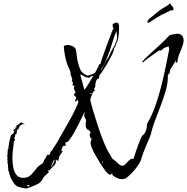

<svg xmlns="http://www.w3.org/2000/svg" viewBox="-20 -973 1070 1098"><path d="M125 105Q119 103 116 103Q114 102 111.5 102Q109 102 107 101Q85 97 74.5 90Q64 83 57.5 71.5Q51 60 40 43L39 38L40 37Q36 30 34.5 24Q33 18 32 12Q25 0 27 -14L25 -18H26V-31Q22 -39 23 -46V-60L22 -59V-68Q22 -71 24 -69L27 -71L21 -75H19Q23 -79 23.5 -94.5Q24 -110 24 -117L29 -124Q28 -126 28 -131Q28 -137 29 -138L31 -139L30 -141V-142Q30 -147 32.5 -158.5Q35 -170 38 -182Q41 -194 42 -198Q50 -207 53 -208Q56 -209 57.5 -211Q59 -213 62 -224L57 -225L56 -227V-230L67 -236Q68 -238 68 -243Q67 -245 70 -247L71 -246Q70 -244 69.5 -243Q69 -242 69 -242Q69 -242 69 -241.5Q69 -241 68 -240L69 -239L70 -240V-242L71 -243H72Q73 -242 73.5 -243Q74 -244 73 -245Q74 -246 74 -247V-250Q73 -251 73 -252L74 -253Q74 -256 80 -258Q86 -260 88 -260L87 -261L82 -260Q82 -262 86 -263Q90 -264 92 -264V-269Q97 -272 101 -272Q108 -272 113 -267.5Q118 -263 122 -258L120 -257Q119 -263 112 -263Q103 -263 94 -252Q85 -241 86 -232Q83 -232 81 -237L78 -226L79 -234Q75 -220 75.5 -213.5Q76 -207 66 -202Q68 -197 65 -192Q62 -185 62 -181Q62 -177 64 -177Q66 -175 66 -172L59 -164Q58 -151 57 -139Q56 -127 54 -116Q51 -94 51 -67Q51 -43 55.5 -17.5Q60 8 73 26Q86 44 112 44Q133 44 146 35.5Q159 27 169 14Q179 1 191 -13Q203 -27 222 -37Q222 -38 225 -41Q228 -44 228 -45Q228 -51 237.5 -64.5Q247 -78 247 -84L249 -85V-87H250Q251 -87 251 -88H252Q254 -88 256.5 -87.5Q259 -87 262 -86L271 -108L279 -113Q280 -114 280 -117Q280 -118 281 -119Q283 -125 287 -129Q289 -131 291 -134Q293 -137 294 -139L309 -163Q313 -169 316 -175Q319 -181 323 -188Q350 -235 379.5 -287.5Q409 -340 429 -390L420 -406Q419 -404 419 -399Q417 -393 414 -392Q409 -392 409 -397Q409 -399 412 -405Q414 -408 414.5 -410Q415 -412 416 -413Q416 -414 417 -414Q417 -416 410 -422Q403 -428 403 -433V-435Q406 -438 408 -439Q411 -441 411 -443V-447Q406 -456 404.5 -460.5Q403 -465 403 -475Q406 -475 406 -479V-481Q405 -481 405 -482L397 -484L394 -489Q397 -492 397 -496Q397 -498 396.5 -500.5Q396 -503 395 -506L391 -507L390 -510Q393 -513 393 -517Q393 -523 390 -530.5Q387 -538 385 -543L387 -545H384L382 -548Q384 -550 384 -553Q384 -556 382.5 -562.5Q381 -569 379 -572Q378 -575 377 -578Q376 -581 374 -584Q370 -590 368 -596Q358 -622 352 -652.5Q346 -683 345 -710Q356 -716 367 -716Q378 -716 393.5 -709.5Q409 -703 413 -691Q415 -685 417 -670L420 -646Q424 -615 436 -583Q448 -551 481 -541Q490 -542 495 -544Q503 -546 510.5 -549.5Q518 -553 524 -558Q528 -565 531.5 -571.5Q535 -578 538 -585Q541 -587 543 -594L546 -603L556 -609V-611Q556 -616 563 -636.5Q570 -657 580 -684.5Q590 -712 600 -739Q610 -766 617.5 -785Q625 -804 626 -806L627 -805L631 -809L630 -811H629Q626 -811 625 -821.5Q624 -832 624 -834Q629 -838 634.5 -841Q640 -844 646 -844Q656 -844 658.5 -835Q661 -826 661 -819Q661 -799 659 -777Q657 -755 651 -736Q650 -735 649 -732.5Q648 -730 646 -726Q641 -717 642 -716L643 -715Q643 -714 641 -710Q640 -709 639 -707.5Q638 -706 637 -705Q634 -701 632 -692Q631 -688 630 -684.5Q629 -681 628 -677Q625 -668 615 -649Q605 -630 592.5 -608.5Q580 -587 568 -568.5Q556 -550 549 -543Q549 -540 547 -531.5Q545 -523 540 -522L538 -523Q530 -515 527.5 -503.5Q525 -492 525 -481Q525 -474 519 -468Q520 -465 520 -461Q520 -456 521 -453L513 -448Q510 -441 507 -434Q504 -427 501 -419Q500 -417 500 -415.5Q500 -414 499 -412L496 -404Q496 -403 497 -403L496 -402Q502 -375 515 -331.5Q528 -288 544 -240Q560 -192 577 -151.5Q594 -111 608 -91Q610 -87 612.5 -83.5Q615 -80 617 -75Q622 -64 628 -61Q640 -54 654 -39.5Q668 -25 680 -25Q691 -25 704 -41Q717 -57 728 -63Q734 -65 735 -65Q736 -64 741 -64Q742 -64 743 -65Q746 -70 748 -78Q749 -82 750 -85Q751 -88 752 -91Q752 -93 757.5 -108Q763 -123 770 -142.5Q777 -162 783.5 -177.5Q790 -193 793 -196Q804 -205 808 -212Q812 -219 816 -231Q820 -240 820 -252Q819 -262 824 -271Q848 -311 867 -364Q886 -417 901 -475.5Q916 -534 927.5 -590.5Q939 -647 948 -693L944 -708Q935 -704 924 -701Q912 -696 906 -687L899 -684L890 -685L844 -652Q832 -644 820 -635Q808 -626 797 -616L792 -618Q803 -632 815 -643.5Q827 -655 839 -666L896 -718Q925 -744 950 -772Q956 -774 971.5 -777Q987 -780 994 -780Q1011 -780 1020.5 -769.5Q1030 -759 1030 -742Q1030 -726 1021.5 -704.5Q1013 -683 1004.5 -661.5Q996 -640 995 -621L989 -614H984L986 -623L984 -627Q977 -609 963 -590.5Q949 -572 951 -557L941 -545Q940 -541 939.5 -537.5Q939 -534 939 -531L940 -535V-534Q940 -498 928 -455.5Q916 -413 899 -368.5Q882 -324 866 -282Q850 -240 842 -204Q840 -197 837 -189.5Q834 -182 831 -175Q825 -162 816 -140.5Q807 -119 799.5 -99.5Q792 -80 790 -72Q787 -54 770 -28.5Q753 -3 732 18.5Q711 40 693 50Q691 50 688 50Q685 50 683 51H672Q661 51 645.5 43Q630 35 622 27L623 17Q622 18 620.5 19Q619 20 617 22Q613 26 610 26Q601 26 585.5 7Q570 -12 554.5 -37Q539 -62 527.5 -82.5Q516 -103 514 -107Q509 -118 503.5 -132Q498 -146 498 -158Q498 -162 500 -168L504 -178L501 -183L498 -182L492 -202L498 -216L488 -230H486Q480 -230 475 -238.5Q470 -247 470 -252Q470 -261 470.5 -270.5Q471 -280 472 -288L465 -300Q461 -307 462 -313Q460 -317 462 -321.5Q464 -326 466 -328H461Q460 -326 451.5 -308Q443 -290 430.5 -265Q418 -240 404.5 -216Q391 -192 378.5 -175.5Q366 -159 358 -159Q356 -159 354 -161Q355 -153 355 -148Q355 -143 355 -141Q355 -138 339 -139L341 -136Q337 -135 335 -126Q333 -117 329 -113L339 -109L318 -77Q319 -73 317 -67Q314 -63 314 -54H311Q306 -54 301 -60L298 -58Q300 -52 300 -51Q300 -38 291 -28Q282 -18 271.5 -8.5Q261 1 258 13L237 33Q228 40 222 54Q218 60 214 65Q210 70 205 74Q199 78 182.5 85.5Q166 93 149.5 99Q133 105 125 105ZM559 -571Q562 -576 565 -582Q568 -588 571 -594Q576 -605 582 -616Q584 -621 587 -625.5Q590 -630 593 -634Q596 -638 598.5 -642.5Q601 -647 603 -651Q604 -655 611.5 -670Q619 -685 627 -699.5Q635 -714 637 -715Q637 -723 643 -733Q649 -742 649 -757Q649 -762 649 -767Q649 -772 648 -777Q647 -782 647 -786.5Q647 -791 646 -796Q636 -774 625.5 -739.5Q615 -705 608 -684Q598 -656 586.5 -628.5Q575 -601 558 -574ZM462 -460Q468 -464 478.5 -481Q489 -498 500 -516.5Q511 -535 516 -543Q512 -539 504 -537Q496 -534 494 -532Q495 -532 495 -530Q495 -529 491 -529H485Q475 -529 464 -535Q459 -538 454.5 -541Q450 -544 445 -546L443 -545L441 -547L439 -545L451 -503Q454 -493 456.5 -482Q459 -471 462 -460ZM501 -434Q502 -434 503 -436.5Q504 -439 504 -440Q504 -442 502 -442Q500 -442 496 -436H497Q499 -436 500 -435Q500 -434 501 -434ZM88 -256H94Q94 -258 92 -258Q90 -258 88 -256ZM68 -223 70 -225 69 -228 70 -229 69 -232Q68 -231 68 -226L67 -225ZM319 -100Q321 -107 322 -108Q321 -107 320 -106Q319 -105 318 -103ZM276 -17Q277 -26 284 -36Q286 -41 288.5 -45.5Q291 -50 291 -54V-55Q291 -57 290 -58Q289 -59 290 -60V-61Q289 -61 286 -53.5Q283 -46 280 -38.5Q277 -31 276 -30Q274 -30 274 -28L276 -23L273 -22ZM565 -42 568 -46 566 -51 562 -43ZM256 8 261 5 257 -2Q256 -2 256 2L253 4ZM143 94Q149 92 149 88Q147 86 143 85.5Q139 85 137 85Q135 85 135 86Q135 89 138 91Q142 93 143 94ZM826 -843Q826 -842 824.5 -844.5Q823 -847 822 -847L826 -857Q831 -864 838 -869Q845 -874 852 -880Q871 -897 891 -912Q911 -927 934 -939L946 -948Q947 -949 948 -950Q949 -951 950 -952Q955 -954 957 -948.5Q959 -943 962 -940Q969 -936 970.5 -928.5Q972 -921 972 -921Q973 -921 971 -917Q969 -913 965 -913Q961 -913 956 -913.5Q951 -914 943 -906Q942 -904 940 -904.5Q938 -905 936 -904Q932 -903 929.5 -900.5Q927 -898 923 -896Q919 -894 914.5 -893Q910 -892 905 -889Q900 -887 896 -883Q892 -879 886 -879V-878Q885 -878 885 -877Q885 -876 885 -876Q881 -876 871 -868.5Q861 -861 856 -859Q856 -858 855.5 -858Q855 -858 855 -858Q850 -857 845.5 -852.5Q841 -848 836 -846Q833 -845 830.5 -844.5Q828 -844 826 -843Z"/></svg>

Font: Water Brush
Style: Regular
Weight: 400
Designer: Robert E. Leuschke
Foundry: Robert E. Leuschke
Version: Version 1.010; ttfautohint (v1.8.4.7-5d5b)